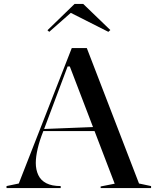

<svg xmlns="http://www.w3.org/2000/svg" viewBox="-20 -951 797 971"><path d="M13 0V-10L75 -23L343 -708H419L683 -23L744 -10V0H489V-8L560 -22L333 -615H322L198 -285Q180 -240 170.5 -199Q161 -158 161 -127Q161 -93 173.5 -66Q186 -39 214 -24.5Q242 -10 287 -10V0ZM185 -288V-298L464 -309V-288ZM229 -790 220 -798 357 -931H401L538 -799L528 -790L338 -886Z"/></svg>

Font: Kalnia
Style: Regular
Weight: 400
Designer: Frida Medrano
Foundry: Frida Medrano
Version: Version 1.105